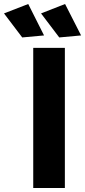

<svg xmlns="http://www.w3.org/2000/svg" viewBox="-89 -939 425 959"><path d="M77 -700H235V0H77ZM52 -919 131 -762 22 -752 -69 -872ZM236 -919 316 -762 207 -752 116 -872Z"/></svg>

Font: Montserrat arm2 SemiBold
Style: Regular
Weight: 600
Designer: Julieta Ulanovsky
Foundry: Julieta Ulanovsky
Version: Version 6.000